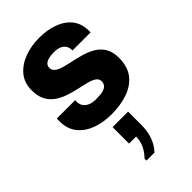

<svg xmlns="http://www.w3.org/2000/svg" viewBox="-319 -794 1286 1286"><g transform="rotate(-45 324.0 -151.0)"><path d="M310 10Q235 10 171.5 -13Q108 -36 69.5 -83.5Q31 -131 31 -207Q31 -213 31 -218.5Q31 -224 32 -230H206Q205 -226 205 -223Q205 -220 205 -216Q205 -193 216 -175Q227 -157 250.5 -146Q274 -135 312 -135Q355 -135 378 -142Q401 -149 411 -162.5Q421 -176 421 -193Q421 -217 400.5 -231Q380 -245 346.5 -253.5Q313 -262 273.5 -270.5Q234 -279 193.5 -292.5Q153 -306 120 -328.5Q87 -351 66.5 -388Q46 -425 46 -482Q46 -553 85 -600Q124 -647 188.5 -671.5Q253 -696 330 -696Q405 -696 466 -674Q527 -652 563.5 -607Q600 -562 600 -490V-478H428V-485Q428 -506 417.5 -522.5Q407 -539 386 -548.5Q365 -558 332 -558Q301 -558 279.5 -552Q258 -546 247 -534.5Q236 -523 236 -505Q236 -481 256.5 -466.5Q277 -452 310.5 -443Q344 -434 385 -425.5Q426 -417 466 -404.5Q506 -392 539.5 -370.5Q573 -349 593.5 -313.5Q614 -278 614 -223Q614 -140 574.5 -89Q535 -38 466.5 -14Q398 10 310 10ZM257 394V376Q290 342 306 305.5Q322 269 322 231H255V75H402V207Q402 259 385 308Q368 357 333 394Z"/></g></svg>

Font: Chivo Medium ExtraBold
Style: Regular
Weight: 800
Version: Version 2.002